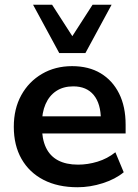

<svg xmlns="http://www.w3.org/2000/svg" viewBox="-20 -777 582 807"><path d="M306 10Q223 10 163 -21Q103 -52 70.5 -109Q38 -166 38 -244Q38 -320 69.5 -377Q101 -434 156.5 -466.5Q212 -499 283 -499Q353 -499 403 -469Q453 -439 480.5 -384Q508 -329 508 -253V-216H139V-288H420L404 -273Q404 -341 374 -377.5Q344 -414 288 -414Q246 -414 216.5 -394.5Q187 -375 171.5 -339.5Q156 -304 156 -255V-248Q156 -193 173 -157Q190 -121 224 -103Q258 -85 308 -85Q349 -85 390 -97.5Q431 -110 465 -137L500 -53Q465 -24 412 -7Q359 10 306 10ZM229 -554 119 -757H199L284 -625L369 -757H449L339 -554Z"/></svg>

Font: Nunito Sans 12pt ExtraLight
Style: Regular
Weight: 200
Version: Version 3.101;gftools[0.9.27]